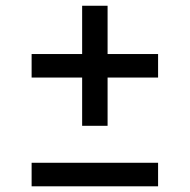

<svg xmlns="http://www.w3.org/2000/svg" viewBox="-20 -735 660 668"><path d="M90 -547H530V-465.2H90ZM354.3 -715V-297.3H265.8V-715ZM90 -168.7H530V-86.8H90Z"/></svg>

Font: Monaspace Krypton Var ExLight
Style: Regular
Weight: 200
Designer: Riley Cran and the Lettermatic Team
Version: Version 1.200 (Monaspace Krypton Var)